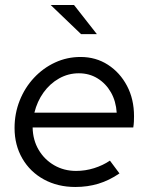

<svg xmlns="http://www.w3.org/2000/svg" viewBox="-20 -736 592 765"><path d="M280 9Q210 9 155 -21Q100 -51 69 -104.5Q38 -158 38 -226Q38 -284 58.5 -335.5Q79 -387 115.5 -426Q152 -465 199.5 -487Q247 -509 301 -509Q362 -509 410 -478Q458 -447 486 -394Q514 -341 514 -273Q514 -263 513.5 -251.5Q513 -240 511 -228H110Q111 -178 134 -139Q157 -100 196 -77.5Q235 -55 283 -55Q320 -55 355 -66Q390 -77 418 -96L456 -45Q415 -17 372 -4Q329 9 280 9ZM117 -287H445Q442 -333 422 -368Q402 -403 369 -423.5Q336 -444 294 -444Q252 -444 215.5 -423.5Q179 -403 153.5 -367.5Q128 -332 117 -287ZM303 -600 182 -716H275L366 -600Z"/></svg>

Font: Red Hat Display
Style: Italic
Weight: 300
Italic angle: -12°
Designer: Pentagram, MCKL
Foundry: Pentagram, MCKL
Version: Version 1.023